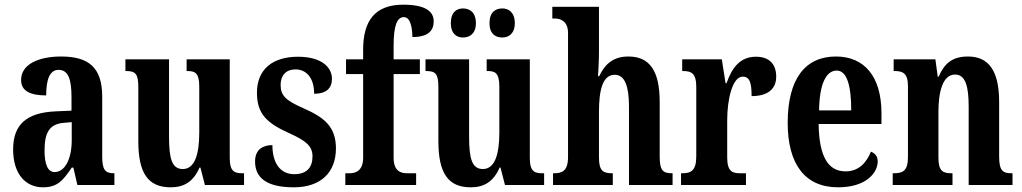

<svg xmlns="http://www.w3.org/2000/svg" viewBox="-20 -789 4360 819"><path d="M163 10C225 10 249 -19 286 -74H293L310 0H468V-50H465C428 -50 416 -66 416 -121V-377C416 -502 357 -548 241 -548C145 -548 70 -515 70 -448C70 -403 105 -382 177 -382C177 -450 192 -491 230 -491C272 -491 285 -449 285 -374V-317L218 -314C96 -309 36 -260 36 -152C36 -42 93 10 163 10ZM213 -55C183 -55 170 -90 170 -147C170 -222 190 -260 252 -265L286 -268V-191C286 -111 257 -55 213 -55Z M708 10C765 10 805 -14 831 -74H835L854 0H1021V-50H1014C983 -50 960 -55 960 -114V-536H776V-486H779C810 -486 830 -480 830 -420V-224C830 -129 810 -68 760 -68C713 -68 701 -112 701 -208V-536H515V-486H518C558 -486 570 -474 570 -417V-187C570 -51 611 10 708 10Z M1233 10C1350 10 1413 -55 1413 -156C1413 -250 1361 -289 1275 -327C1200 -360 1177 -380 1177 -427C1177 -468 1201 -493 1240 -493C1287 -493 1320 -457 1320 -389C1371 -389 1396 -412 1396 -453C1396 -501 1353 -547 1251 -547C1146 -547 1076 -496 1076 -393C1076 -301 1121 -262 1218 -219C1285 -188 1313 -166 1313 -122C1313 -76 1290 -46 1235 -46C1178 -46 1142 -90 1142 -170C1102 -170 1068 -152 1068 -100C1068 -33 1114 10 1233 10Z M1453 0H1755V-50H1716C1691 -50 1659 -58 1659 -116V-473H1771V-536H1659V-593C1659 -679 1673 -716 1703 -716C1732 -716 1739 -666 1739 -631C1811 -631 1830 -662 1830 -698C1830 -734 1805 -769 1700 -769C1579 -769 1529 -700 1529 -577V-536H1456V-473H1529V-116C1529 -58 1494 -50 1472 -50H1453Z M2123 -629C2149 -629 2176 -645 2176 -690C2176 -737 2149 -753 2123 -753C2093 -753 2068 -737 2068 -690C2068 -645 2093 -629 2123 -629ZM1955 -629C1983 -629 2010 -645 2010 -690C2010 -737 1983 -753 1955 -753C1928 -753 1903 -737 1903 -690C1903 -645 1928 -629 1955 -629ZM1988 10C2045 10 2085 -14 2111 -74H2115L2134 0H2301V-50H2294C2263 -50 2240 -55 2240 -114V-536H2056V-486H2059C2090 -486 2110 -480 2110 -420V-224C2110 -129 2090 -68 2040 -68C1993 -68 1981 -112 1981 -208V-536H1795V-486H1798C1838 -486 1850 -474 1850 -417V-187C1850 -51 1891 10 1988 10Z M2339 0H2594V-50H2591C2555 -50 2535 -58 2535 -116V-312C2535 -400 2549 -470 2602 -470C2646 -470 2663 -420 2663 -334V0H2849V-50H2847C2810 -50 2794 -59 2794 -121V-354C2794 -489 2750 -548 2660 -548C2589 -548 2556 -507 2536 -464H2531C2532 -484 2535 -529 2535 -570V-760H2336V-710H2347C2367 -710 2403 -702 2403 -648V-119C2403 -59 2377 -50 2344 -50H2339Z M2885 0H3162V-50H3136C3104 -50 3082 -58 3082 -117V-277C3082 -364 3104 -462 3148 -462C3179 -462 3186 -434 3186 -379C3252 -379 3291 -407 3291 -462C3291 -512 3265 -547 3205 -547C3140 -547 3104 -505 3079 -434H3075L3059 -536H2890V-486H2893C2929 -486 2950 -477 2950 -418V-122C2950 -59 2926 -50 2889 -50H2885Z M3555 10C3675 10 3724 -52 3724 -101C3724 -123 3711 -136 3695 -142C3676 -95 3643 -58 3587 -58C3513 -58 3474 -120 3472 -260H3740V-306C3740 -464 3666 -548 3546 -548C3415 -548 3340 -453 3340 -265C3340 -91 3412 10 3555 10ZM3611 -318H3474C3475 -428 3503 -488 3549 -488C3593 -488 3611 -423 3611 -318Z M3788 0H4043V-50H4039C4003 -50 3983 -58 3983 -116V-312C3983 -394 4000 -471 4054 -471C4099 -471 4112 -419 4112 -334V0H4299V-50H4295C4259 -50 4242 -59 4242 -121V-354C4242 -489 4196 -548 4109 -548C4042 -548 4008 -518 3984 -462H3980L3970 -536H3792V-486H3796C3831 -486 3853 -477 3853 -421V-119C3853 -59 3830 -50 3793 -50H3788Z"/></svg>

Font: Noto Serif Sinhala ExtraCondensed
Style: Bold
Weight: 700
Width: 2
Designer: Jelle Bosma - Monotype Design Team
Foundry: Monotype Imaging Inc.
Version: Version 2.007